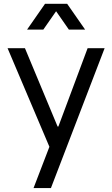

<svg xmlns="http://www.w3.org/2000/svg" viewBox="-20 -750 573 981"><path d="M18.6 -503.9H107.4L317.4 0H232.4ZM232.4 0 268.6 -103.5H284.2L276.4 -98.6L427.7 -503.9H514.6L240.2 210.9H151.4ZM210 -730.5H293L201.2 -598.6H118.2ZM240.2 -730.5H323.2L415 -598.6H332Z"/></svg>

Font: Wanted Sans Std Variable
Style: Regular
Weight: 400
Designer: Original Design by Kil Hyung-jin and Kang Hanbin, Wanted Lab, Inc;
Foundry: Wanted Lab, Inc.
Version: Version 1.003;Glyphs 3.2 (3227)